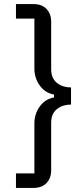

<svg xmlns="http://www.w3.org/2000/svg" viewBox="-20 -780 389 938"><path d="M144 -760Q185 -760 207.5 -736Q230 -712 230 -674V-442Q230 -398 257.5 -375.5Q285 -353 327 -353V-269Q285 -269 257.5 -246.5Q230 -224 230 -181V52Q230 90 207.5 114Q185 138 144 138H58V67H148V-176Q148 -223 174 -259.5Q200 -296 244 -304V-318Q200 -326 174 -362.5Q148 -399 148 -446V-689H58V-760Z"/></svg>

Font: IBM Plex Sans KR Text
Style: Regular
Weight: 450
Designer: Mike Abbink; Paul van der Laan; Pieter van Rosmalen; Wujin Sim; Chorong Kim; Dohee Lee;
Foundry: Sandoll Inc.
Version: Version 1.001